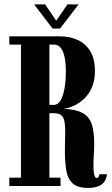

<svg xmlns="http://www.w3.org/2000/svg" viewBox="-20 -870 522 898"><path d="M392 9Q342 9 319 -13Q296 -35 289.8 -74.2Q283.5 -113.5 283.5 -164.5Q283.5 -190.5 284.2 -214.2Q285 -238 285 -252.5Q285 -289 280 -307.8Q275 -326.5 263 -333.5Q251 -340.5 230.5 -340.5H211V-39H263V0H23.5V-39H78V-661.5H23.5V-700H261.5Q306.5 -700 343.2 -683.2Q380 -666.5 402 -630.8Q424 -595 424 -537.5Q424 -495 410.5 -463Q397 -431 375 -409.8Q353 -388.5 327.8 -376.5Q302.5 -364.5 278.5 -361Q334.5 -358.5 365.2 -342.2Q396 -326 408.2 -291.5Q420.5 -257 420.5 -199Q420.5 -172 418.8 -145.8Q417 -119.5 417 -97.5Q417 -84.5 418 -70.8Q419 -57 422.5 -47.5Q426 -38 432 -38Q438.5 -38 441.2 -43.2Q444 -48.5 444.5 -55H480.5Q477.5 -32.5 466.8 -18.5Q456 -4.5 437.2 2.2Q418.5 9 392 9ZM211 -379.5H232.5Q251 -379.5 263.2 -400.2Q275.5 -421 281.8 -456.8Q288 -492.5 288 -535.5Q288 -576.5 281.8 -604.5Q275.5 -632.5 263.2 -647Q251 -661.5 233 -661.5H211ZM226 -736.5 139.5 -849.5H191L243 -773L295.5 -849.5H347.5L261 -736.5Z"/></svg>

Font: Imbue Thin 10pt ExtraBold
Style: Regular
Weight: 800
Version: Version 1.102